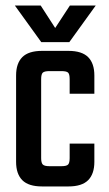

<svg xmlns="http://www.w3.org/2000/svg" viewBox="-20 -671 391 691"><path d="M128.1 -386V-102Q128.1 -84.7 134.1 -78.8Q140.1 -72.9 157.9 -72.9H181V0H131.2Q82.8 0 60.3 -22.5Q37.9 -45.1 37.9 -88.5V-399.5Q37.9 -442.8 60.3 -465.4Q82.8 -487.9 131.2 -487.9H186.3V-415.1H157.9Q140.1 -415.1 134.1 -409.6Q128.1 -404.1 128.1 -386ZM230.7 -333.6V-386Q230.7 -404.1 225.1 -409.6Q219.5 -415.1 200.9 -415.1H171.5V-487.9H226.3Q274.7 -487.9 297.2 -465.4Q319.6 -442.8 319.6 -399.5V-333.6ZM230.7 -102V-154.3H319.6V-88.5Q319.6 -45.1 297.2 -22.5Q274.7 0 226.3 0H171.5V-72.9H200.9Q219.5 -72.9 225.1 -78.8Q230.7 -84.7 230.7 -102ZM128.5 -519.4 33.4 -651.2H126.4L178.6 -570.3L231.6 -651.2H324.6L229.5 -519.4Z"/></svg>

Font: Teko Variable Light
Style: Regular
Weight: 300
Designer: Manushi Parikh, Jonny Pinhorn
Foundry: Indian Type Foundry
Version: Version 3.000